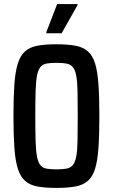

<svg xmlns="http://www.w3.org/2000/svg" viewBox="-20 -913 554 941"><path d="M257 8Q201 8 163.5 1Q126 -6 103 -26.5Q80 -47 67.5 -86Q55 -125 50.5 -188Q46 -251 46 -344Q46 -437 50.5 -500Q55 -563 67.5 -602Q80 -641 103 -661.5Q126 -682 163.5 -689Q201 -696 257 -696Q312 -696 349.5 -689Q387 -682 410.5 -661.5Q434 -641 446 -602Q458 -563 462.5 -500Q467 -437 467 -344Q467 -251 462.5 -188Q458 -125 446 -86Q434 -47 410.5 -26.5Q387 -6 349.5 1Q312 8 257 8ZM257 -83Q286 -83 305.5 -86.5Q325 -90 336.5 -103.5Q348 -117 353.5 -145Q359 -173 360 -221.5Q361 -270 361 -344Q361 -418 360 -466.5Q359 -515 353.5 -543Q348 -571 336.5 -584.5Q325 -598 305.5 -601.5Q286 -605 257 -605Q227 -605 208 -601.5Q189 -598 178 -584.5Q167 -571 161.5 -543Q156 -515 154.5 -466.5Q153 -418 153 -344Q153 -270 154.5 -221.5Q156 -173 161.5 -145Q167 -117 178 -103.5Q189 -90 208 -86.5Q227 -83 257 -83ZM207 -750V-755L260 -893H360V-888L282 -750Z"/></svg>

Font: Saira Condensed SemiBold
Style: Regular
Weight: 600
Width: 3
Designer: Hector Gatti with collaboration of the Omnibus-Type team
Foundry: Omnibus-Type
Version: Version 1.100